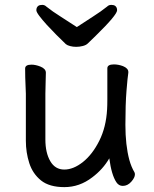

<svg xmlns="http://www.w3.org/2000/svg" viewBox="-20 -749 630 787"><path d="M452 -725Q460 -719 460 -707Q460 -688 372 -602Q352 -583 340 -571Q333 -564 319.5 -560.5Q306 -557 292.5 -557Q279 -557 268 -560Q256 -563 250 -568Q211 -605 172 -647Q153 -668 141 -684Q129 -700 129 -707Q129 -719 137 -725Q143 -729 153 -729Q163 -729 170 -722Q195 -702 228.5 -681Q262 -660 295 -638Q328 -660 361 -681Q394 -702 419 -722Q426 -729 436 -729Q446 -729 452 -725ZM510 -94Q518 -65 531 -43Q533 -40 533 -34Q533 -21 518 -4Q503 13 483 13Q467 13 457 -2Q437 -32 428 -100Q402 -55 358 -22Q306 18 244 18Q182 18 148 -9.5Q114 -37 100 -80.5Q86 -124 86 -172V-365Q86 -371 85 -391Q83 -432 83 -468Q83 -484 109 -484Q126 -484 146 -476Q168 -467 168 -451Q168 -443 167 -410Q166 -377 166 -365V-177Q166 -123 186 -88.5Q206 -54 243.5 -54Q281 -54 320 -85Q359 -116 387 -172Q415 -228 419 -301Q420 -316 420 -341V-469Q420 -485 447 -485Q465 -485 484 -478Q506 -469 506 -454V-452V-451Q503 -433 498.5 -377Q494 -321 494 -237.5Q494 -154 510 -94Z"/></svg>

Font: Moon Stars Kai
Style: Bold
Weight: 700
Designer: GuiWonder
Version: Version 1.101